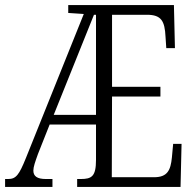

<svg xmlns="http://www.w3.org/2000/svg" viewBox="-21 -734 768 754"><path d="M-1 0H185V-31H159C125 -31 110 -42 110 -64C110 -79 117 -98 128 -129L174 -245H356V-106C356 -41 339 -31 296 -31H282V0H688L692 -169H659L654 -115C649 -66 637 -38 584 -38H418L419 -355H609V-393H419V-676H556C613 -676 626 -651 629 -590L632 -545H666L662 -714H247V-683L308 -679L81 -114C54 -47 42 -31 11 -31H-1ZM190 -283 348 -676H356V-283Z"/></svg>

Font: Noto Serif Armenian ExtraCondensed Light
Style: Regular
Weight: 300
Width: 2
Designer: Monotype Design Team
Foundry: Monotype Imaging Inc.
Version: Version 2.008